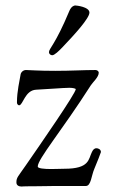

<svg xmlns="http://www.w3.org/2000/svg" viewBox="-20 -682 418 702"><path d="M159 -491C159 -485 165 -480 171 -480C179 -480 195 -495 210 -511C251 -554 307 -615 307 -636C307 -657 259 -662 255 -662C251 -662 241 -659 234 -643C182 -518 159 -505 159 -491ZM40 -15C40 -4 49 0 59 0C65 0 61 -1 90 -1H107C135 -1 165 -2 180 -2H294C313 -2 314 -40 325 -65C335 -88 349 -125 349 -126C349 -136 339 -140 333 -140C324 -140 320 -134 316 -126C303 -100 308 -65 216 -65C205 -65 186 -64 167 -64C142 -64 118 -66 118 -73C118 -101 206 -204 312 -370C319 -381 341 -400 341 -416C341 -422 335 -426 329 -426C285 -426 241 -423 182 -423C118 -423 86 -426 75 -426C65 -426 56 -418 55 -408C52 -388 42 -349 42 -308C42 -299 48 -297 50 -297C64 -297 71 -352 112 -354C139 -355 213 -361 234 -361C247 -361 257 -358 257 -356C257 -341 128 -155 74 -77C45 -35 40 -33 40 -15Z"/></svg>

Font: OFL Sorts Mill Goudy
Style: Regular
Weight: 500
Version: Version 003.000